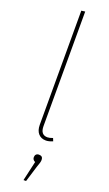

<svg xmlns="http://www.w3.org/2000/svg" viewBox="-189 -770 605 1063"><g transform="rotate(20 113.5 -239.0)"><path d="M151.9 9.8Q123.5 9.8 107.2 -8.8Q90.8 -27.3 90.8 -61V-732.9L112.8 -735.8V-61Q112.8 -9.8 153.8 -9.8Q166.5 -9.8 185.1 -17.1L191.9 0Q169.4 9.8 151.9 9.8ZM144 96.2Q167 96.2 167 119.1Q167 123.5 166 128.4Q165 133.3 164.1 136.7Q163.1 140.1 159.9 149.2Q156.7 158.2 154.8 164.1L126 257.8H110.8L137.2 142.1Q121.1 134.8 121.1 119.1Q121.1 108.9 127 102.5Q132.8 96.2 144 96.2Z"/></g></svg>

Font: Fira Sans Compressed Thin
Style: Regular
Weight: 100
Width: 1
Designer: Carrois Corporate & Edenspiekermann AG
Foundry: Carrois Corporate GbR & Edenspiekermann AG
Version: Version 4.203;PS 004.203;hotconv 1.0.88;makeotf.lib2.5.64775